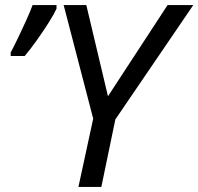

<svg xmlns="http://www.w3.org/2000/svg" viewBox="-20 -734 779 754"><path d="M288 0 346 -268 230 -714H319L404 -356L638 -714H739L433 -265L378 0ZM22 -514V-528Q35 -552 51 -585.5Q67 -619 82.5 -653Q98 -687 108 -714H202V-700Q193 -680 172 -646.5Q151 -613 125 -576.5Q99 -540 77 -514Z"/></svg>

Font: BC Sans
Style: Italic
Weight: 400
Italic angle: -12°
Designer: Monotype Design Team
Designer: Province of B.C.
Foundry: Monotype Imaging Inc.
Version: Version 2.000;GOOG;noto-source:20170915:90ef993387c0